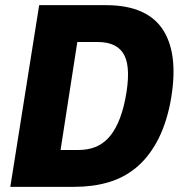

<svg xmlns="http://www.w3.org/2000/svg" viewBox="-20 -725 711 745"><path d="M20 0 132 -705H391Q553 -705 614.5 -606Q676 -507 640 -322Q622 -235 588 -173.5Q554 -112 507 -73.5Q460 -35 400 -17.5Q340 0 268 0ZM215 -143H283Q320 -143 348.5 -154Q377 -165 399 -188Q421 -211 438 -248.5Q455 -286 466 -340Q489 -457 463 -509.5Q437 -562 359 -562H280Z"/></svg>

Font: Nunito Sans 10pt Condensed Black
Style: Italic
Weight: 900
Width: 3
Italic angle: -9°
Designer: Vernon Adams
Foundry: Vernon Adams
Version: Version 3.101;gftools[0.9.27]